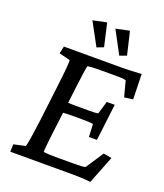

<svg xmlns="http://www.w3.org/2000/svg" viewBox="-163 -1018 964 1131"><g transform="rotate(20 319.0 -452.5)"><path d="M539 6 608 -169 556 -178 483 -67C469 -63 452 -62 401 -62H297C265 -62 242 -63 221 -66C220 -81 226 -135 232 -186L249 -322C267 -323 284 -324 300 -324H383C408 -324 429 -322 437 -320L441 -240H491L519 -470H469L445 -389C436 -387 416 -386 391 -386H307C291 -386 274 -387 257 -387L270 -494C277 -553 286 -618 290 -629C309 -632 331 -633 361 -633H485C503 -633 517 -632 530 -628L556 -530L610 -537L606 -695C561 -692 517 -690 484 -690H120L110 -644L179 -627C182 -618 177 -556 164 -452L138 -237C125 -135 115 -74 110 -63L37 -47L35 0H426C458 0 496 1 539 6ZM225 -893 302 -751 344 -767 311 -911ZM369 -893 445 -751 488 -767 454 -911Z"/></g></svg>

Font: TPK Tissa Web Medium
Style: Italic
Weight: 500
Italic angle: -7°
Designer: Jacques Le Bailly, Suppakit Chalermlarp | Katatrad Co.,Ltd.
Foundry: Jacques Le Bailly, Cadson Demak Co.,Ltd.
Version: Version 5.000;Glyphs 3.1.2 (3151)